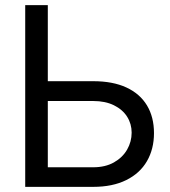

<svg xmlns="http://www.w3.org/2000/svg" viewBox="-20 -727 661 747"><path d="M579.1 -209Q579.1 -147.5 551.8 -100.1Q524.4 -52.7 471.2 -26.4Q418 0 342.8 0H78.1V-707H166V-76.2H342.8Q389.6 -76.2 423.3 -95.2Q457 -114.3 474.6 -145Q492.2 -175.8 492.2 -210.9Q492.2 -245.1 474.6 -272.9Q457 -300.8 423.3 -317.4Q389.6 -334 342.8 -334H142.6V-411.1H342.8Q418.9 -411.1 471.7 -386.7Q524.4 -362.3 551.8 -316.9Q579.1 -271.5 579.1 -209Z"/></svg>

Font: WEMIX Pretendard Variable
Style: Regular
Weight: 400
Designer: Base glyphs from Inter by Rasmus Andersson; Hangeul glyphs from Noto Sans CJK(Source Han Sans) by Jang Soo-young and Kan
Foundry: Kil Hyung-jin
Version: Version 1.000;Glyphs 3.2 (3208)